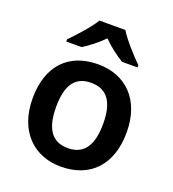

<svg xmlns="http://www.w3.org/2000/svg" viewBox="-140 -873 894 990"><g transform="rotate(20 307.0 -378.0)"><path d="M378 -766H236C209 -721 149 -656 112 -618V-606H196C231 -628 271 -658 306 -694C341 -658 383 -627 418 -606H503V-618C466 -655 405 -721 378 -766ZM565 -272C565 -452 458 -552 308 -552C148 -552 49 -452 49 -272C49 -92 157 10 305 10C465 10 565 -92 565 -272ZM178 -272C178 -387 216 -450 306 -450C397 -450 436 -387 436 -272C436 -157 397 -92 307 -92C216 -92 178 -157 178 -272Z"/></g></svg>

Font: Noto Sans Myanmar SemiBold
Style: Regular
Weight: 600
Designer: Monotype Design Team
Foundry: Monotype Imaging Inc.
Version: Version 2.107